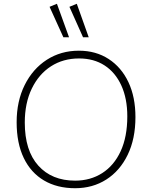

<svg xmlns="http://www.w3.org/2000/svg" viewBox="-20 -988 804 1015"><path d="M377 7Q282 7 212.5 -34Q143 -75 105.5 -153Q68 -231 68 -342Q68 -453 110.5 -538.5Q153 -624 227.5 -672Q302 -720 397 -720Q487 -720 554.5 -676Q622 -632 659 -553.5Q696 -475 696 -369Q696 -254 655 -169.5Q614 -85 542 -39Q470 7 377 7ZM377 -33Q458 -33 520.5 -73Q583 -113 618 -189Q653 -265 653 -373Q653 -467 621.5 -536Q590 -605 533 -642Q476 -679 398 -679Q314 -679 249.5 -637.5Q185 -596 148 -519.5Q111 -443 111 -340Q111 -192 182.5 -112.5Q254 -33 377 -33ZM419 -791 347 -952 386 -968 449 -791ZM315 -791 242 -952 281 -968 345 -791Z"/></svg>

Font: Livvic ExtraLight
Style: Regular
Weight: 275
Designer: Jacques Le Bailly, Baron von Fonthausen
Version: Version 1.001; ttfautohint (v1.8.2)